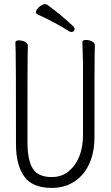

<svg xmlns="http://www.w3.org/2000/svg" viewBox="-20 -902 540 937"><path d="M232 15Q138 15 98 -41Q58 -97 58 -199Q58 -616 56.5 -647Q55 -678 55 -694Q55 -705 72 -705Q89 -705 102.5 -697.5Q116 -690 116 -679Q116 -667 115 -638Q114 -609 114 -211Q114 -120 140 -79Q166 -38 232 -38Q280 -38 313 -64Q385 -124 385 -243V-592L382 -696Q382 -707 399 -707Q416 -707 429.5 -699.5Q443 -692 443 -681Q443 -669 442 -644Q441 -619 441 -231Q441 -160 416.5 -104.5Q392 -49 344.5 -17Q297 15 232 15ZM327 -746Q322 -746 316 -750Q254 -790 163 -832Q155 -836 155 -843Q155 -849 162 -858.5Q169 -868 180.5 -875Q192 -882 201 -882L209 -880Q284 -825 339 -772Q344 -766 344 -761Q344 -746 327 -746Z"/></svg>

Font: LXGW WenKai Mono TC Light
Style: Regular
Weight: 300
Designer: LXGW / Fontworks Inc.
Foundry: LXGW / Fontworks Inc.
Version: Version 1.330